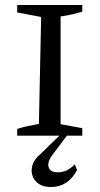

<svg xmlns="http://www.w3.org/2000/svg" viewBox="-20 -544 400 770"><path d="M49 0V-27Q71 -34 92.5 -38.5Q114 -43 136 -47L145 -476L49 -494V-524H310V-497Q293 -492 272 -487Q251 -482 223 -478V-46L310 -30V0ZM185 206Q145 206 124.5 184Q104 162 107.5 131Q111 100 142 74L237 -18H262L191 76Q169 105 175 126Q181 147 212 147Q249 147 280 115L289 138Q253 206 185 206Z"/></svg>

Font: Piazzolla SC
Style: Regular
Weight: 400
Designer: Juan Pablo del Peral
Foundry: Huerta Tipografica
Version: Version 1.330